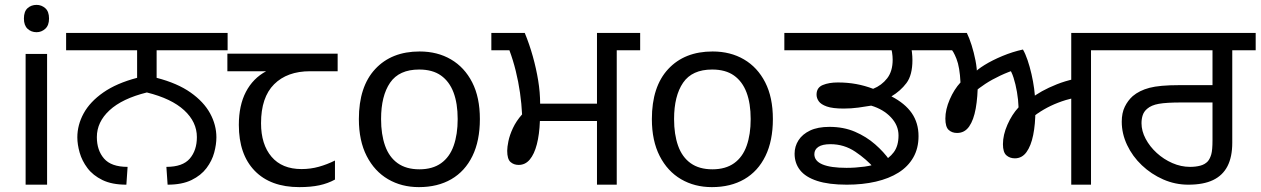

<svg xmlns="http://www.w3.org/2000/svg" viewBox="-20 -757 5167 787"><path d="M173 -536V0H85V-536ZM130 -737Q150 -737 165.5 -723.5Q181 -710 181 -681Q181 -653 165.5 -639Q150 -625 130 -625Q108 -625 93 -639Q78 -653 78 -681Q78 -710 93 -723.5Q108 -737 130 -737Z M498 0Q439 0 400 -19Q361 -38 338.5 -68Q316 -98 306.5 -131.5Q297 -165 297 -194Q297 -245 323 -292.5Q349 -340 403.5 -378Q458 -416 542 -438V-551H251V-622H913V-551H622V-438Q707 -416 761 -378Q815 -340 841 -292.5Q867 -245 867 -194Q867 -165 858 -131.5Q849 -98 826.5 -68Q804 -38 765 -19Q726 0 667 0L662 -73Q729 -73 758 -107Q787 -141 787 -195Q787 -257 735 -305Q683 -353 582 -378Q481 -353 429 -305Q377 -257 377 -195Q377 -141 406.5 -107Q436 -73 503 -73Z M1207 10Q1089 10 1024 -57Q959 -124 959 -245Q959 -325 988 -380.5Q1017 -436 1071 -465H912V-537H1364V-465H1251Q1157 -465 1103.5 -411.5Q1050 -358 1050 -252Q1050 -165 1093 -114.5Q1136 -64 1216 -64Q1253 -64 1287 -73.5Q1321 -83 1353 -99V-21Q1324 -5 1289 2.5Q1254 10 1207 10Z M1947 -269Q1947 -180 1916.5 -117.5Q1886 -55 1830 -22.5Q1774 10 1697 10Q1626 10 1570.5 -22.5Q1515 -55 1483 -117.5Q1451 -180 1451 -269Q1451 -402 1518 -474Q1585 -546 1700 -546Q1773 -546 1828.5 -513.5Q1884 -481 1915.5 -419.5Q1947 -358 1947 -269ZM1542 -269Q1542 -206 1558.5 -159.5Q1575 -113 1610 -88Q1645 -63 1699 -63Q1753 -63 1788 -88Q1823 -113 1839.5 -159.5Q1856 -206 1856 -269Q1856 -333 1839 -378Q1822 -423 1787.5 -447.5Q1753 -472 1698 -472Q1616 -472 1579 -418Q1542 -364 1542 -269Z M2427 0V-261H2193Q2191 -206 2180.5 -165.5Q2170 -125 2151.5 -103Q2133 -81 2106 -81Q2086 -81 2072.5 -93Q2059 -105 2059 -139Q2059 -154 2064 -178.5Q2069 -203 2082.5 -232Q2096 -261 2120 -288Q2118 -331 2111.5 -376.5Q2105 -422 2094 -466.5Q2083 -511 2068 -551H1994V-622H2131Q2150 -576 2164 -526Q2178 -476 2186 -427Q2194 -378 2194 -332H2427V-622H2604V-551H2508V0Z M3148 -269Q3148 -180 3117.5 -117.5Q3087 -55 3031 -22.5Q2975 10 2898 10Q2827 10 2771.5 -22.5Q2716 -55 2684 -117.5Q2652 -180 2652 -269Q2652 -402 2719 -474Q2786 -546 2901 -546Q2974 -546 3029.5 -513.5Q3085 -481 3116.5 -419.5Q3148 -358 3148 -269ZM2743 -269Q2743 -206 2759.5 -159.5Q2776 -113 2811 -88Q2846 -63 2900 -63Q2954 -63 2989 -88Q3024 -113 3040.5 -159.5Q3057 -206 3057 -269Q3057 -333 3040 -378Q3023 -423 2988.5 -447.5Q2954 -472 2899 -472Q2817 -472 2780 -418Q2743 -364 2743 -269Z M3451 0Q3377 0 3329.5 -15.5Q3282 -31 3259.5 -59.5Q3237 -88 3237 -127Q3237 -157 3253 -182Q3269 -207 3300.5 -222Q3332 -237 3380 -237Q3438 -237 3484.5 -217Q3531 -197 3567 -165.5Q3603 -134 3626 -101L3564 -67Q3532 -104 3486 -135Q3440 -166 3384 -166Q3351 -166 3334.5 -155Q3318 -144 3318 -125Q3318 -97 3351.5 -83Q3385 -69 3450 -69Q3486 -69 3523.5 -74Q3561 -79 3592.5 -93Q3624 -107 3643.5 -133Q3663 -159 3663 -202Q3663 -243 3632 -276Q3601 -309 3551 -324Q3528 -320 3498.5 -316Q3469 -312 3438 -312Q3393 -312 3369 -320.5Q3345 -329 3336 -342Q3327 -355 3327 -369Q3327 -398 3352.5 -408.5Q3378 -419 3414 -419Q3454 -419 3489.5 -412.5Q3525 -406 3559 -393Q3594 -407 3616.5 -436Q3639 -465 3639 -512Q3639 -526 3636.5 -542.5Q3634 -559 3627 -578L3660 -551H3195V-622H3806V-551H3689L3712 -576Q3716 -560 3718 -543Q3720 -526 3720 -511Q3720 -449 3695.5 -416.5Q3671 -384 3634 -362Q3690 -333 3717.5 -293Q3745 -253 3745 -199Q3745 -149 3723.5 -111.5Q3702 -74 3663 -49.5Q3624 -25 3570 -12.5Q3516 0 3451 0Z M4371 0V-373L4383 -356Q4348 -348 4317 -336Q4286 -324 4258.5 -308Q4231 -292 4205 -271L4224 -305Q4224 -248 4215 -203.5Q4206 -159 4187.5 -133.5Q4169 -108 4140 -108Q4119 -108 4105 -120.5Q4091 -133 4091 -166Q4091 -204 4109.5 -246Q4128 -288 4155 -317Q4154 -348 4148.5 -380Q4143 -412 4134.5 -438.5Q4126 -465 4115 -478L4147 -473Q4114 -463 4080 -447Q4046 -431 4018.5 -413Q3991 -395 3974 -379L3988 -422Q3988 -360 3979.5 -312.5Q3971 -265 3952.5 -238.5Q3934 -212 3903 -212Q3882 -212 3868.5 -224.5Q3855 -237 3855 -271Q3855 -308 3873 -349.5Q3891 -391 3917 -419Q3914 -482 3900.5 -516Q3887 -550 3876 -558L3919 -551H3792V-622H3943Q3953 -602 3962.5 -572Q3972 -542 3978.5 -509Q3985 -476 3985 -445L3972 -456Q3984 -471 4015.5 -490.5Q4047 -510 4089 -527.5Q4131 -545 4173 -554Q4183 -537 4192 -510.5Q4201 -484 4208 -453.5Q4215 -423 4219 -393Q4223 -363 4223 -339L4206 -353Q4224 -368 4251 -383Q4278 -398 4312 -411.5Q4346 -425 4383 -433L4371 -405V-622H4548V-551H4452V0Z M4851 0Q4797 0 4748 -21.5Q4699 -43 4660.5 -79.5Q4622 -116 4600 -162.5Q4578 -209 4578 -258Q4578 -294 4590.5 -319.5Q4603 -345 4623 -363Q4650 -386 4691.5 -397Q4733 -408 4813 -408H4950V-551H4534V-622H5127V-551H5031V-172Q5031 -114 5011.5 -76Q4992 -38 4952.5 -19Q4913 0 4851 0ZM4858 -73Q4881 -73 4900 -78Q4919 -83 4931 -96Q4940 -107 4945 -124.5Q4950 -142 4950 -183V-337H4823Q4761 -337 4730 -331.5Q4699 -326 4682 -311Q4669 -300 4664 -285Q4659 -270 4659 -252Q4659 -220 4676 -188Q4693 -156 4721.5 -130Q4750 -104 4785.5 -88.5Q4821 -73 4858 -73Z"/></svg>

Font: lgurmukhi05
Style: Book
Weight: 400
Designer: Jelle Bosma - Monotype Design Team
Foundry: Monotype Imaging Inc.
Version: Version 2.003